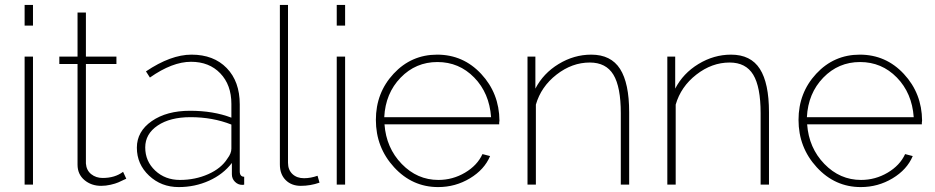

<svg xmlns="http://www.w3.org/2000/svg" viewBox="-20 -750 3800 780"><path d="M114 0H80V-520H114ZM114 -646H80V-730H114Z M480 -52 493 -24 482 -19Q472 -14 460.5 -9Q449 -4 429.5 0.5Q410 5 391 5Q351 5 323 -18.5Q295 -42 295 -81V-490H221V-520H295V-699H329V-520H453V-490H329V-86Q331 -58 350.5 -42.5Q370 -27 397 -27Q447 -27 480 -52Z M706 10Q635 10 585.5 -36.5Q536 -83 536 -150Q536 -216 596.5 -258Q657 -300 752 -300Q847 -300 920 -272V-328Q920 -405 875 -452Q830 -499 756 -499Q680 -499 589 -435L573 -460Q674 -528 758 -528Q848 -528 901 -473.5Q954 -419 954 -326V-54Q954 -32 972 -32V0Q969 1 964 1Q947 1 934.5 -11.5Q922 -24 922 -42V-88Q887 -42 829.5 -16Q772 10 706 10ZM711 -19Q773 -19 826 -42.5Q879 -66 904 -106Q920 -127 920 -146V-244Q844 -274 754 -274Q671 -274 620.5 -240Q570 -206 570 -151Q570 -95 610.5 -57Q651 -19 711 -19Z M1117 -82V-730H1150V-89Q1150 -60 1168 -43Q1186 -26 1215 -26Q1242 -26 1270 -36L1278 -8Q1241 5 1202 5Q1164 5 1140.5 -18.5Q1117 -42 1117 -82Z M1382 0H1348V-520H1382ZM1382 -646H1348V-730H1382Z M1760 10Q1655 10 1581 -70.5Q1507 -151 1507 -263Q1507 -373 1579 -450.5Q1651 -528 1756 -528Q1862 -528 1935 -449.5Q2008 -371 2009 -260Q2009 -258 2008 -252V-245H1542Q1549 -149 1612 -84Q1675 -19 1761 -19Q1819 -19 1869 -48.5Q1919 -78 1940 -124L1971 -116Q1948 -61 1889 -25.5Q1830 10 1760 10ZM1541 -274H1975Q1968 -372 1906.5 -435Q1845 -498 1757 -498Q1669 -498 1607.5 -434.5Q1546 -371 1541 -274Z M2536 -294V0H2502V-290Q2502 -397 2472 -446.5Q2442 -496 2376 -496Q2304 -496 2241 -447Q2178 -398 2157 -325V0H2123V-520H2155V-390Q2187 -452 2249.5 -490Q2312 -528 2382 -528Q2462 -528 2499 -470Q2536 -412 2536 -294Z M3104 -294V0H3070V-290Q3070 -397 3040 -446.5Q3010 -496 2944 -496Q2872 -496 2809 -447Q2746 -398 2725 -325V0H2691V-520H2723V-390Q2755 -452 2817.5 -490Q2880 -528 2950 -528Q3030 -528 3067 -470Q3104 -412 3104 -294Z M3477 10Q3372 10 3298 -70.5Q3224 -151 3224 -263Q3224 -373 3296 -450.5Q3368 -528 3473 -528Q3579 -528 3652 -449.5Q3725 -371 3726 -260Q3726 -258 3725 -252V-245H3259Q3266 -149 3329 -84Q3392 -19 3478 -19Q3536 -19 3586 -48.5Q3636 -78 3657 -124L3688 -116Q3665 -61 3606 -25.5Q3547 10 3477 10ZM3258 -274H3692Q3685 -372 3623.5 -435Q3562 -498 3474 -498Q3386 -498 3324.5 -434.5Q3263 -371 3258 -274Z"/></svg>

Font: Raleway
Style: ExtraLight
Weight: 200
Designer: Matt McInerney, Pablo Impallari, Rodrigo Fuenzalida
Foundry: Matt McInerney, Pablo Impallari, Rodrigo Fuenzalida
Version: Version 2.001